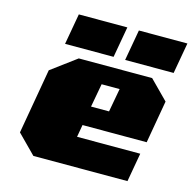

<svg xmlns="http://www.w3.org/2000/svg" viewBox="-107 -840 950 948"><g transform="rotate(15 368.0 -366.5)"><path d="M153 -575 181 -733H429L401 -575ZM460 -575 488 -733H736L708 -575ZM145 0 51 -95 109 -428 237 -523H612L706 -428L668 -210H340L329 -147H652L626 0ZM357 -309H449L471 -429H379Z"/></g></svg>

Font: Tomorrow ExtraBold
Style: Italic
Weight: 800
Italic angle: -10°
Designer: Tony de Marco, Monica Rizzolli
Foundry: Just in Type
Version: Version 2.002